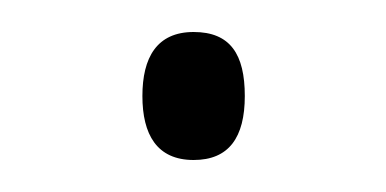

<svg xmlns="http://www.w3.org/2000/svg" viewBox="-20 -93 241 120"><path d="M69 -33C69 -9 78 7 101 7C123 7 133 -7 133 -33C133 -59 124 -73 101 -73C78 -73 69 -57 69 -33Z"/></svg>

Font: Noto Sans Ethiopic Condensed ExtraLight
Style: Regular
Weight: 200
Width: 3
Designer: Monotype Design Team
Foundry: Monotype Imaging Inc.
Version: Version 2.102